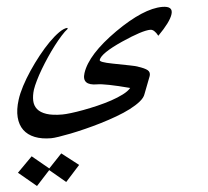

<svg xmlns="http://www.w3.org/2000/svg" viewBox="-188 -434 992 914"><g transform="rotate(-5 308.5 23.5)"><path d="M-132.8 351.1 -61 278.8 17.6 343.8 80.6 277.3 160.6 339.4 92.3 415 16.6 351.6 -47.9 421.9ZM661.1 -336.9Q650.4 -301.3 589.8 -240.2Q572.8 -272 554.2 -272Q516.1 -272 415 -227.1Q311.5 -180.7 301.8 -149.9Q299.8 -144.5 314.9 -138.9Q330.1 -133.3 360.8 -127.4Q411.6 -117.7 441.9 -111.6Q472.2 -105.5 480 -102.5H479Q512.7 -91.8 525.1 -81.3Q537.6 -70.8 532.2 -53.2L500 30.3Q494.6 47.4 474.4 63.7Q454.1 80.1 424.3 95.5Q394.5 110.8 357.4 124.5Q320.3 138.2 281.5 149.9Q242.7 161.6 204.1 171.1Q165.5 180.7 132.8 187.3Q100.1 193.8 75.4 197.5Q50.8 201.2 39.6 201.2Q-5.9 201.2 -38.8 188Q-71.8 174.8 -90.1 149.7Q-108.4 124.5 -111.1 87.9Q-113.8 51.3 -99.1 4.9Q-90.3 -23.4 -72.3 -57.9Q-54.2 -92.3 -30.8 -127.4Q-7.3 -162.6 19.3 -196Q45.9 -229.5 71.8 -255.6Q97.7 -281.7 121.1 -298.1Q144.5 -314.5 161.1 -315.4L163.1 -311Q148.9 -300.3 131.1 -280.5Q113.3 -260.7 94.5 -236.1Q75.7 -211.4 57.4 -184.1Q39.1 -156.7 23.2 -129.9Q7.3 -103 -4.6 -78.6Q-16.6 -54.2 -22.5 -36.6Q-31.2 -8.3 -30.5 15.6Q-29.8 39.6 -15.9 56.9Q-2 74.2 26.6 83.7Q55.2 93.3 102.1 93.3Q116.7 93.3 143.6 90.1Q170.4 86.9 203.4 80.8Q236.3 74.7 272 66.2Q307.6 57.6 339.6 46.9Q371.6 36.1 397 23.2Q422.4 10.3 434.6 -4.4Q375.5 -20 336.7 -27.6Q297.9 -35.2 279.8 -35.2Q205.1 -35.2 224.1 -93.8Q252 -180.7 392.6 -279.3Q530.8 -375.5 620.1 -375.5Q673.3 -375.5 661.1 -336.9Z"/></g></svg>

Font: XB Khoramshahr
Style: Italic
Weight: 400
Italic angle: -12°
Designer: Behnam
Foundry: Irmug
Version: Version 8.005 2009